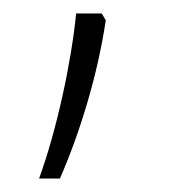

<svg xmlns="http://www.w3.org/2000/svg" viewBox="-20 -202 255 285"><path d="M131 -182H93C86 -110 64 -8 38 63H69C99 -6 125 -91 137 -172Z"/></svg>

Font: Noto Sans Malayalam UI Condensed ExtraLight
Style: Regular
Weight: 200
Width: 3
Designer: Jelle Bosma - Monotype Design Team
Foundry: Monotype Imaging Inc.
Version: Version 2.104